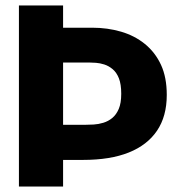

<svg xmlns="http://www.w3.org/2000/svg" viewBox="-20 -680 646 700"><path d="M169 -97V-225H290Q304 -225 321.5 -226Q339 -227 357 -232.5Q375 -238 389.5 -250Q404 -262 413 -283Q422 -304 422 -338Q422 -373 413.5 -394.5Q405 -416 390.5 -428Q376 -440 360 -445Q344 -450 330 -451Q316 -452 307 -452H169V-579H316Q372 -579 421.5 -564.5Q471 -550 508.5 -519.5Q546 -489 567 -443.5Q588 -398 588 -334Q588 -256 552.5 -203.5Q517 -151 449.5 -124Q382 -97 283 -97ZM49 0V-660H210V0Z"/></svg>

Font: Bricolage Grotesque 72pt ExtraBold
Style: Regular
Weight: 800
Designer: Mathieu Triay
Foundry: Atelier Triay
Version: Version 1.001;gftools[0.9.33.dev8+g029e19f]